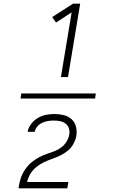

<svg xmlns="http://www.w3.org/2000/svg" viewBox="-20 -868 640 1056"><path d="M503 -326H93L97 -354H507ZM315 -444 374 -800 288 -744 267 -774 382 -848H421L354 -444ZM82 168V167Q85 147 90 126.5Q95 106 104.5 87Q114 68 128 50.5Q142 33 160 19.5Q178 6 197 -4Q216 -14 236 -21Q256 -28 277 -35.5Q298 -43 315.5 -56Q333 -69 345 -87.5Q357 -106 361 -127Q364 -145 359 -161.5Q354 -178 341 -188Q328 -198 311 -201.5Q294 -205 276 -205Q260 -205 244 -202.5Q228 -200 212.5 -193Q197 -186 185.5 -172.5Q174 -159 171 -143H132Q136 -166 151.5 -186.5Q167 -207 188.5 -219.5Q210 -232 233 -236.5Q256 -241 279 -241Q305 -241 330 -235Q355 -229 373 -213Q391 -197 397.5 -172.5Q404 -148 400 -121Q396 -99 384 -77Q372 -55 352.5 -39Q333 -23 311 -12.5Q289 -2 266 6Q243 14 221 24.5Q199 35 179.5 51Q160 67 147 88.5Q134 110 129 133H356L350 168Z"/></svg>

Font: Iosevka Aile XLt Obl
Style: Regular
Weight: 200
Italic angle: -9°
Designer: Belleve Invis
Foundry: Belleve Invis
Version: Version 31.1.0; ttfautohint (v1.8.4)